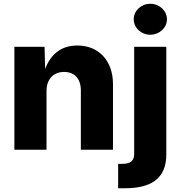

<svg xmlns="http://www.w3.org/2000/svg" viewBox="-20 -794 958 1018"><path d="M226.6 -311.5C226.6 -375 264.2 -412.6 319.8 -412.6C375.5 -412.6 408.7 -376 408.7 -314.5V0H579.1V-347.7C579.1 -471.2 504.4 -552.7 390.1 -552.7C301.8 -552.7 248 -503.9 219.2 -428.2L216.3 -545.9H56.2V0H226.6ZM691.4 -545.9V20.5C691.4 57.1 675.3 74.7 627.4 74.7H606.4V204.1H641.1C775.4 204.1 862.3 157.7 861.8 23.4V-545.9ZM776.9 -609.9C825.2 -609.9 865.2 -646.5 865.2 -691.9C865.2 -737.3 825.2 -773.9 776.9 -773.9C728.5 -773.9 689 -737.3 689 -691.9C689 -646.5 728.5 -609.9 776.9 -609.9Z"/></svg>

Font: Inter ExtraBold
Style: Regular
Weight: 800
Designer: Rasmus Andersson
Foundry: rsms
Version: Version 4.001;git-9221beed3